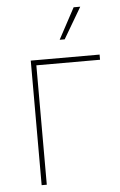

<svg xmlns="http://www.w3.org/2000/svg" viewBox="-54 -795 520 833"><g transform="rotate(-5 206.0 -378.5)"><path d="M393.1 -542.5V-520H115.7V0H93.3V-542.5ZM226.1 -621.6 298.8 -756.8H327.6L248 -621.6Z"/></g></svg>

Font: Inter 16pt Thin
Style: Regular
Weight: 250
Version: Version 4.001;git-66647c0bb